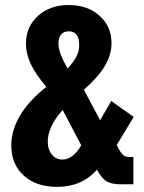

<svg xmlns="http://www.w3.org/2000/svg" viewBox="-20 -717 560 747"><path d="M23.8 -151.2Q23.8 -78.6 72 -34.3Q120.2 10 202.6 10Q250.4 10 289 -6.6Q327.6 -23.2 357.2 -56.8Q375.2 -23.4 394.5 -11.7Q413.8 0 449.2 0H499V-106.2H483.2Q470.4 -106.2 463.2 -110.9Q456 -115.6 448 -127.4L433.8 -152.2L500.2 -262L412.8 -324L369.6 -249.2L306.2 -367.8Q361.8 -416.6 387.8 -460.1Q413.8 -503.6 413.8 -549.4Q413.8 -613.4 367.6 -655.4Q321.4 -697.4 247.6 -697.4Q174 -697.4 127.5 -655.1Q81 -612.8 81 -546.8Q81 -507.8 99.6 -468.2Q118.2 -428.6 160.2 -379Q89.6 -322.6 56.7 -265.4Q23.8 -208.2 23.8 -151.2ZM165.8 -167Q165.8 -194.6 180.2 -225.6Q194.6 -256.6 223.8 -289.2L296.2 -151.6Q280.6 -124.6 261.8 -110.4Q243 -96.2 222.4 -96.2Q198 -96.2 181.9 -115.5Q165.8 -134.8 165.8 -167ZM207.4 -548.2Q207.4 -570.6 217.8 -582.9Q228.2 -595.2 248 -595.2Q267.8 -595.2 278 -581.9Q288.2 -568.6 288.2 -542.2Q288.2 -519.2 278.7 -499.6Q269.2 -480 243.4 -450.2Q224.2 -483.2 215.8 -506.3Q207.4 -529.4 207.4 -548.2Z"/></svg>

Font: Secuela Light
Style: Regular
Weight: 300
Designer: Fernando Haro
Foundry: deFharo
Version: Version 1.708